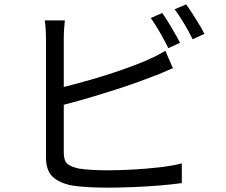

<svg xmlns="http://www.w3.org/2000/svg" viewBox="-20 -844 1040 885"><path d="M728 -784Q747 -757 770.5 -717Q794 -677 810 -647L756 -622Q741 -653 718 -693Q695 -733 675 -761ZM838 -824Q851 -806 867 -781Q883 -756 898 -731.5Q913 -707 922 -688L868 -663Q852 -696 829 -734.5Q806 -773 785 -801ZM279 -750Q277 -733 275.5 -711.5Q274 -690 274 -669V-443Q333 -458 401.5 -477.5Q470 -497 536 -520Q602 -543 654 -565Q677 -575 699 -586Q721 -597 742 -610L777 -530Q756 -521 731 -510Q706 -499 683 -491Q627 -469 555.5 -445Q484 -421 410 -399Q336 -377 274 -361V-141Q274 -103 290.5 -89Q307 -75 344 -67Q367 -63 403 -61Q439 -59 476 -59Q529 -59 593 -62.5Q657 -66 717 -73Q777 -80 818 -91V0Q775 6 714.5 11Q654 16 590.5 18.5Q527 21 472 21Q428 21 385.5 18.5Q343 16 312 11Q254 0 223 -29Q192 -58 192 -119Q192 -143 192 -189Q192 -235 192 -292.5Q192 -350 192 -410.5Q192 -471 192 -525Q192 -579 192 -617.5Q192 -656 192 -669Q192 -687 190.5 -710Q189 -733 186 -750Z"/></svg>

Font: Go Noto Current
Style: Regular
Weight: 400
Designer: Monotype Design Team
Foundry: Monotype Imaging Inc.
Version: Version 2.007; ttfautohint (v1.8) -l 8 -r 50 -G 200 -x 14 -D